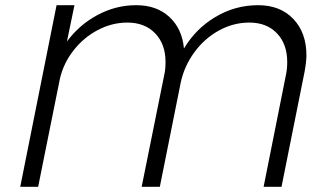

<svg xmlns="http://www.w3.org/2000/svg" viewBox="-20 -720 1251 740"><path d="M1161 -507Q1161 -483 1154 -444L1065 0H996L1082 -431Q1087 -454 1087 -481Q1087 -550 1047.5 -591.5Q1008 -633 941 -633Q879 -633 823 -602Q767 -571 728 -517Q689 -463 676 -399L596 0H526L613 -431Q618 -452 618 -481Q618 -550 578 -591.5Q538 -633 471 -633Q412 -633 357.5 -604.5Q303 -576 264 -526.5Q225 -477 211 -417L127 0H58L198 -700H267L238 -560Q285 -624 355.5 -662Q426 -700 505 -700Q584 -700 633 -654.5Q682 -609 689 -533Q734 -609 810 -654.5Q886 -700 975 -700Q1060 -700 1110.5 -647Q1161 -594 1161 -507Z"/></svg>

Font: TypoPRO Montserrat Alternates
Style: Italic
Weight: 300
Italic angle: -11.3°
Designer: Julieta Ulanovsky
Foundry: Julieta Ulanovsky
Version: Version 6.001